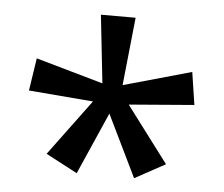

<svg xmlns="http://www.w3.org/2000/svg" viewBox="-40 -805 631 540"><g transform="rotate(5 275.5 -535.0)"><path d="M322 -760 302 -568 494 -622 508 -530 324 -515 443 -357 357 -310 272 -485 195 -310 106 -357 223 -515 41 -530 55 -622 245 -568 224 -760Z"/></g></svg>

Font: hexuguzrati05
Style: Book
Weight: 400
Designer: Jelle Bosma - Monotype Design Team, Universal Thirst
Foundry: Monotype Imaging Inc.
Version: Version 2.106